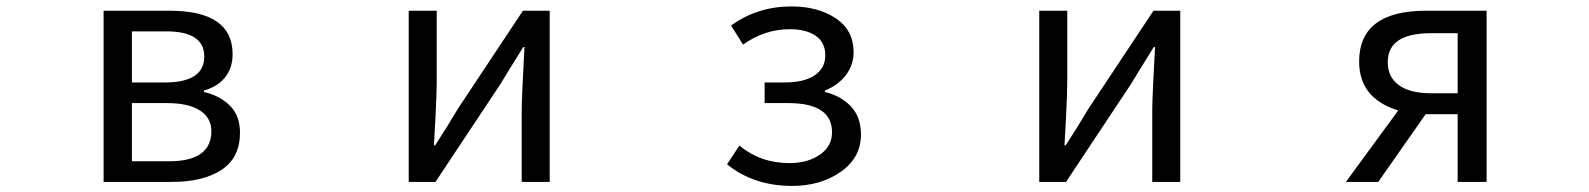

<svg xmlns="http://www.w3.org/2000/svg" viewBox="-20 -577 5040 609"><path d="M308.6 0V-543H517.6Q717.8 -543 717.8 -405.3Q717.8 -361.3 693.8 -331.5Q669.9 -301.8 627 -290V-285.2Q677.7 -273.4 709.5 -241.7Q741.2 -210 741.2 -156.2Q741.2 -77.1 683.1 -38.6Q625 0 525.4 0ZM398.4 -315.4H502Q627.9 -315.4 627.9 -397.5Q627.9 -477.5 507.8 -477.5H398.4ZM398.4 -65.4H515.6Q650.4 -65.4 650.4 -161.1Q650.4 -203.1 614.3 -226.6Q578.1 -250 509.8 -250H398.4Z M1276.4 0V-543H1365.2V-316.4Q1365.2 -283.2 1361.3 -205.6Q1357.4 -127.9 1356.4 -116.2H1360.4Q1403.3 -182.6 1432.6 -232.4L1638.7 -543H1723.6V0H1634.8V-226.6Q1634.8 -267.6 1643.6 -427.7H1639.6Q1587.9 -344.7 1567.4 -310.5L1361.3 0Z M2492.2 12.7Q2371.1 12.7 2286.1 -55.7L2325.2 -115.2Q2392.6 -59.6 2484.4 -59.6Q2542 -59.6 2580.6 -86.4Q2619.1 -113.3 2619.1 -157.2Q2619.1 -250 2480.5 -250H2405.3V-315.4H2466.8Q2531.2 -315.4 2564.5 -338.4Q2597.7 -361.3 2597.7 -401.4Q2597.7 -442.4 2567.4 -463.4Q2537.1 -484.4 2485.4 -484.4Q2405.3 -484.4 2336.9 -435.5L2298.8 -496.1Q2382.8 -556.6 2490.2 -556.6Q2574.2 -556.6 2630.9 -519Q2687.5 -481.4 2687.5 -411.1Q2687.5 -371.1 2663.1 -338.9Q2638.7 -306.6 2596.7 -290V-285.2Q2648.4 -272.5 2679.7 -238.8Q2710.9 -205.1 2710.9 -150.4Q2710.9 -77.1 2647 -32.2Q2583 12.7 2492.2 12.7Z M3276.4 0V-543H3365.2V-316.4Q3365.2 -283.2 3361.3 -205.6Q3357.4 -127.9 3356.4 -116.2H3360.4Q3403.3 -182.6 3432.6 -232.4L3638.7 -543H3723.6V0H3634.8V-226.6Q3634.8 -267.6 3643.6 -427.7H3639.6Q3587.9 -344.7 3567.4 -310.5L3361.3 0Z M4603.5 -281.2V-471.7H4518.6Q4381.8 -471.7 4381.8 -379.9Q4381.8 -332 4417.5 -306.6Q4453.1 -281.2 4518.6 -281.2ZM4503.9 -543H4695.3V0H4603.5V-214.8H4503.9H4502L4351.6 0H4249L4415 -226.6Q4291 -264.6 4291 -381.8Q4291 -543 4503.9 -543Z"/></svg>

Font: GenEi Gothic M Regular
Style: Regular
Weight: 400
Designer: o_tamon (Modified); [Source Han Sans]
Ryoko NISHIZUKA  (kana & ideographs); Paul D. Hunt (Latin, Greek & Cyrillic); Wenl
Version: Version 1.1a;Original Version 1.004